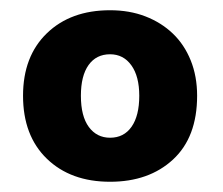

<svg xmlns="http://www.w3.org/2000/svg" viewBox="-20 -643 436 375"><path d="M195 -288Q118 -288 71.5 -333Q25 -378 25 -456Q25 -533 71.5 -578Q118 -623 195 -623Q233 -623 264 -611Q295 -599 317.5 -577.5Q340 -556 352.5 -525Q365 -494 365 -456Q365 -375 318 -331.5Q271 -288 195 -288ZM138 -456Q138 -416 153.5 -395Q169 -374 195 -374Q222 -374 237 -395.5Q252 -417 252 -456Q252 -494 236.5 -515.5Q221 -537 195 -537Q168 -537 153 -516Q138 -495 138 -456Z"/></svg>

Font: Baloo 2 Latin ExtraBold
Style: Regular
Weight: 400
Designer: Sarang Kulkarni and Ek Type
Foundry: Ek Type
Version: Version 1.001